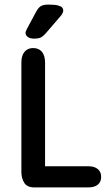

<svg xmlns="http://www.w3.org/2000/svg" viewBox="-20 -815 460 835"><path d="M176 -92V-543Q176 -573 162.5 -589.5Q149 -606 124 -606Q100 -606 86.5 -589.5Q73 -573 73 -543V-67Q73 -40 85.5 -20Q98 0 129 0H364Q391 0 405.5 -12Q420 -24 420 -46Q420 -67 405.5 -79.5Q391 -92 364 -92ZM255 -769Q255 -777 250 -782.5Q245 -788 231.5 -791.5Q218 -795 190 -795Q168 -795 157 -788Q146 -781 135 -760L98 -691Q91 -678 91 -672Q91 -662 100.5 -654.5Q110 -647 128 -647Q148 -647 158.5 -652.5Q169 -658 185 -677L246 -748Q255 -760 255 -769Z"/></svg>

Font: Beiruti SemiBold
Style: Regular
Weight: 600
Designer: Arlette Boutros
Foundry: Boutros
Version: Version 1.41